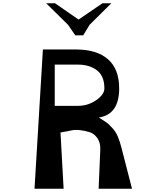

<svg xmlns="http://www.w3.org/2000/svg" viewBox="-20 -1148 1013 1168"><path d="M438 -933 394 -997 261 -1128H315L458 -1029L603 -1128H657L525 -997L486 -933ZM581 -433Q586 -430 609 -415.5Q632 -401 641 -392.5Q650 -384 667.5 -364.5Q685 -345 697 -316.5Q709 -288 719 -249L783 0H580L590 -235Q592 -278 573.5 -306Q555 -334 526.5 -343.5Q498 -353 465.5 -356.5Q433 -360 407 -353L348 -342L367 0H190L241 -847H442Q569 -847 637 -787.5Q705 -728 705 -610Q705 -452 581 -433ZM453 -755H313V-504H453Q515 -504 565 -538.5Q615 -573 615 -610Q615 -686 569.5 -720.5Q524 -755 453 -755Z"/></svg>

Font: OpenDyslexic
Style: Regular
Weight: 400
Designer: Abbie Gonzalez
Version: Version 0.920;hotconv 1.0.109;makeotfexe 2.5.65596